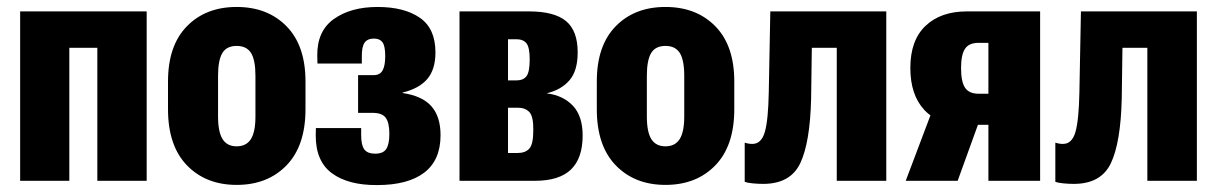

<svg xmlns="http://www.w3.org/2000/svg" viewBox="-20 -517 3479 549"><path d="M37.6 -484.4V0H178.2V-380.4H258.3V0H399.4V-484.4Z M460.4 -204.6Q460.4 -100.1 514.6 -44.2Q568.8 11.7 656.7 11.7Q745.1 11.7 799.3 -44.2Q853.5 -100.1 853.5 -204.6V-284.2Q853.5 -386.7 799.3 -441.9Q745.1 -497.1 656.7 -497.1Q568.4 -497.1 514.4 -441.9Q460.4 -386.7 460.4 -284.2ZM603.5 -300.3Q603.5 -344.7 615.7 -365.2Q627.9 -385.7 656.7 -385.7Q685.1 -385.7 697.8 -365.5Q710.4 -345.2 710.4 -300.3V-183.6Q710.4 -139.6 697.3 -119.1Q684.1 -98.6 656.7 -98.6Q629.4 -98.6 616.5 -119.1Q603.5 -139.6 603.5 -183.6Z M1058.1 12.2Q1146.5 12.2 1193.1 -23.4Q1239.7 -59.1 1239.7 -130.4Q1239.7 -183.6 1213.6 -213.1Q1187.5 -242.7 1131.3 -251V-252.4Q1178.2 -263.7 1201.7 -291Q1225.1 -318.4 1225.1 -367.2Q1225.1 -435.5 1180.4 -466.3Q1135.7 -497.1 1059.6 -497.1Q982.9 -497.1 934.6 -462.6Q886.2 -428.2 887.2 -357.4L887.7 -335.4H1014.6V-354.5Q1014.2 -383.3 1022.5 -395Q1030.8 -406.7 1049.3 -406.7Q1065.9 -406.7 1073.7 -396Q1081.5 -385.3 1081.5 -356.9Q1081.5 -329.1 1074 -315.7Q1066.4 -302.2 1048.8 -302.2H1003.9V-194.3H1045.4Q1072.8 -194.3 1083 -180.2Q1093.3 -166 1093.3 -134.3Q1093.3 -104.5 1084.5 -91.1Q1075.7 -77.6 1052.7 -77.6Q1030.8 -77.6 1021.7 -89.8Q1012.7 -102.1 1012.7 -130.4V-150.9H883.3L882.8 -130.9Q882.3 -56.2 929 -21.7Q975.6 12.7 1058.1 12.2Z M1293.9 0H1509.3Q1579.1 0 1612.5 -32.2Q1646 -64.5 1646 -129.4Q1646 -185.1 1618.2 -214.6Q1590.3 -244.1 1543.9 -250V-250.5Q1584 -259.8 1607.9 -286.9Q1631.8 -314 1631.8 -367.2Q1631.8 -429.2 1598.4 -456.8Q1564.9 -484.4 1492.7 -484.4H1293.9ZM1432.6 -287.1V-404.8H1456.5Q1476.1 -404.8 1485.4 -393.1Q1494.6 -381.3 1494.6 -347.7Q1494.6 -311 1485.4 -299.1Q1476.1 -287.1 1456.5 -287.1ZM1432.6 -79.6V-209H1460.9Q1481.9 -209 1493.7 -196.5Q1505.4 -184.1 1504.9 -144.5Q1504.9 -105 1493.7 -92.3Q1482.4 -79.6 1460.9 -79.6Z M1686.5 -204.6Q1686.5 -100.1 1740.7 -44.2Q1794.9 11.7 1882.8 11.7Q1971.2 11.7 2025.4 -44.2Q2079.6 -100.1 2079.6 -204.6V-284.2Q2079.6 -386.7 2025.4 -441.9Q1971.2 -497.1 1882.8 -497.1Q1794.4 -497.1 1740.5 -441.9Q1686.5 -386.7 1686.5 -284.2ZM1829.6 -300.3Q1829.6 -344.7 1841.8 -365.2Q1854 -385.7 1882.8 -385.7Q1911.1 -385.7 1923.8 -365.5Q1936.5 -345.2 1936.5 -300.3V-183.6Q1936.5 -139.6 1923.3 -119.1Q1910.2 -98.6 1882.8 -98.6Q1855.5 -98.6 1842.5 -119.1Q1829.6 -139.6 1829.6 -183.6Z M2301.3 -380.4H2372.6V0H2514.2V-484.4H2182.6L2178.2 -253.4Q2176.8 -174.3 2167 -139.9Q2157.2 -105.5 2131.3 -105.5Q2125.5 -105.5 2120.1 -106.4Q2114.7 -107.4 2109.4 -108.9V2.9Q2117.2 5.9 2132.3 7.3Q2147.5 8.8 2162.1 8.8Q2240.2 8.8 2268.3 -50.5Q2296.4 -109.9 2299.3 -235.4Z M2718.3 0 2787.6 -191.4 2644.5 -197.8 2569.8 0ZM2806.2 0H2954.1V-484.4H2744.6Q2669.9 -484.4 2626.5 -443.1Q2583 -401.9 2583 -322.8Q2583 -245.6 2623 -202.6Q2663.1 -159.7 2741.7 -158.2L2759.3 -160.2H2806.2ZM2778.3 -249Q2751 -249 2739.5 -266.1Q2728 -283.2 2728 -322.3Q2728 -360.4 2739.3 -377.4Q2750.5 -394.5 2778.3 -394.5H2806.2V-249Z M3189.5 -380.4H3260.7V0H3402.3V-484.4H3070.8L3066.4 -253.4Q3064.9 -174.3 3055.2 -139.9Q3045.4 -105.5 3019.5 -105.5Q3013.7 -105.5 3008.3 -106.4Q3002.9 -107.4 2997.6 -108.9V2.9Q3005.4 5.9 3020.5 7.3Q3035.6 8.8 3050.3 8.8Q3128.4 8.8 3156.5 -50.5Q3184.6 -109.9 3187.5 -235.4Z"/></svg>

Font: Roboto Flex
Style: wght 700 wdth 25 opsz 34 GRAD 0.00 slnt 0.00 XTRA 468 XOPQ 96 YOPQ 79 YTLC 514 YTUC 712 YTAS 750 YTDE -203.00 YTFI 738
Weight: 700
Width: 1
Designer: Berlow after Robertson
Foundry: Google
Version: Version 3.100